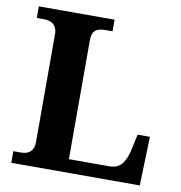

<svg xmlns="http://www.w3.org/2000/svg" viewBox="-80 -789 814 863"><g transform="rotate(10 327.0 -357.0)"><path d="M28.1 0V-53H64.3Q79.2 -53 92.2 -58.3Q105.2 -63.6 113.3 -76.5Q121.4 -89.4 121.4 -111.1V-601.2Q121.4 -624.5 113 -637.4Q104.6 -650.4 90.8 -655.7Q76.9 -661 59.7 -661H28.1V-714H373.7V-661H339.8Q320.1 -661 307.1 -655.9Q294.1 -650.8 287.3 -638.3Q280.4 -625.9 280.4 -604V-61H466.4Q489.4 -61 505.6 -71Q521.8 -81.1 532.2 -100.9Q542.7 -120.7 549.2 -148.1L565.5 -223.1H621.6L614.6 0Z"/></g></svg>

Font: Noto Serif Khmer
Style: Regular
Weight: 400
Designer: Danh Hong and the Monotype Design Team
Foundry: Monotype Imaging Inc.
Version: Version 2.003